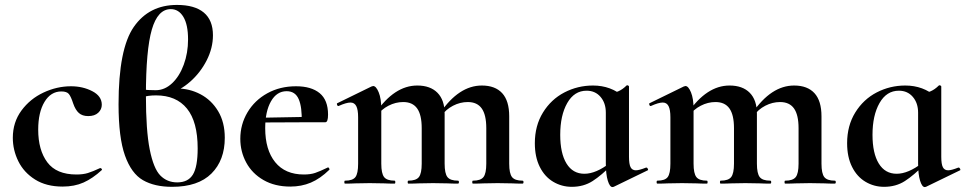

<svg xmlns="http://www.w3.org/2000/svg" viewBox="-20 -745 3917 779"><path d="M32 -186Q32 -249 67 -296.5Q102 -344 156.5 -369.5Q211 -395 268 -395Q316 -395 354.5 -375Q393 -355 393 -320Q393 -301 378.5 -287.5Q364 -274 338 -274Q314 -274 300 -286.5Q286 -299 277 -325Q268 -353 259.5 -363.5Q251 -374 229 -374Q186 -374 160.5 -331.5Q135 -289 135 -219Q135 -136 172 -86.5Q209 -37 290 -37Q317 -37 336.5 -43Q356 -49 386 -63H387Q390 -63 392.5 -60Q395 -57 393 -55Q356 -21 319 -4.5Q282 12 234 12Q168 12 122.5 -16.5Q77 -45 54.5 -90.5Q32 -136 32 -186Z M892 -186Q892 -95 838 -41Q784 13 678 13Q607 13 560 -14Q513 -41 487 -114Q461 -187 461 -322Q461 -547 523 -636Q585 -725 698 -725Q770 -725 807 -694Q844 -663 844 -602Q844 -550 818.5 -500Q793 -450 751.5 -413.5Q710 -377 664 -365L698 -386Q749 -386 793.5 -362.5Q838 -339 865 -294Q892 -249 892 -186ZM782 -143Q782 -251 738.5 -304.5Q695 -358 613 -358Q579 -358 557 -350V-382Q579 -379 612 -379Q648 -379 678 -407Q708 -435 725.5 -482.5Q743 -530 743 -585Q743 -645 724 -676.5Q705 -708 673 -708Q620 -708 596 -625Q572 -542 572 -358Q572 -216 587.5 -138.5Q603 -61 630.5 -33Q658 -5 699 -5Q743 -5 762.5 -36.5Q782 -68 782 -143Z M955 -182Q955 -240 984 -289Q1013 -338 1064.5 -366.5Q1116 -395 1181 -395Q1243 -395 1277 -367Q1311 -339 1311 -280Q1311 -249 1300 -249H1204Q1206 -310 1192 -342.5Q1178 -375 1143 -375Q1103 -375 1079.5 -334Q1056 -293 1056 -225Q1056 -137 1096.5 -87Q1137 -37 1213 -37Q1240 -37 1259 -43.5Q1278 -50 1309 -65L1311 -66Q1313 -66 1315.5 -62Q1318 -58 1316 -56Q1279 -20 1241 -4Q1203 12 1158 12Q1095 12 1049 -14.5Q1003 -41 979 -85.5Q955 -130 955 -182ZM1020 -267 1239 -271V-249L1021 -248Z M1899 -12Q1930 -12 1941.5 -26.5Q1953 -41 1953 -81V-225Q1953 -279 1934.5 -305Q1916 -331 1878 -331Q1847 -331 1818 -316Q1789 -301 1771 -275L1766 -287Q1842 -398 1935 -398Q1989 -398 2017.5 -367Q2046 -336 2046 -273V-81Q2046 -41 2057.5 -26.5Q2069 -12 2100 -12Q2104 -12 2104 -6Q2104 0 2100 0Q2074 0 2059 -1L1999 -2L1941 -1Q1925 0 1899 0Q1896 0 1896 -6Q1896 -12 1899 -12ZM1637 -12Q1668 -12 1679.5 -26.5Q1691 -41 1691 -81V-225Q1691 -279 1672.5 -305Q1654 -331 1616 -331Q1585 -331 1556 -316Q1527 -301 1509 -275L1504 -287Q1580 -398 1673 -398Q1726 -398 1755 -368.5Q1784 -339 1784 -284V-81Q1784 -41 1795.5 -26.5Q1807 -12 1838 -12Q1842 -12 1842 -6Q1842 0 1838 0Q1812 0 1797 -1L1737 -2L1679 -1Q1663 0 1637 0Q1634 0 1634 -6Q1634 -12 1637 -12ZM1380 -12Q1411 -12 1422 -26.5Q1433 -41 1433 -81V-269Q1433 -300 1425.5 -314.5Q1418 -329 1402 -329Q1385 -329 1354 -315H1352Q1349 -315 1347.5 -320Q1346 -325 1348 -326L1487 -394Q1493 -396 1494 -396Q1506 -396 1516.5 -370.5Q1527 -345 1527 -303V-81Q1527 -41 1538.5 -26.5Q1550 -12 1581 -12Q1584 -12 1584 -6Q1584 0 1581 0Q1555 0 1540 -1L1480 -2L1421 -1Q1406 0 1380 0Q1377 0 1377 -6Q1377 -12 1380 -12Z M2150 -164Q2150 -235 2183 -288.5Q2216 -342 2270 -370Q2324 -398 2386 -398Q2459 -398 2511 -352L2438 -288Q2438 -327 2416.5 -352Q2395 -377 2360 -377Q2310 -377 2281.5 -327Q2253 -277 2253 -198Q2253 -123 2278.5 -81.5Q2304 -40 2351 -40Q2398 -40 2455 -84L2463 -77Q2421 -34 2384.5 -10.5Q2348 13 2300 13Q2259 13 2224.5 -7.5Q2190 -28 2170 -68Q2150 -108 2150 -164ZM2438 -82V-359Q2471 -367 2488.5 -374.5Q2506 -382 2522 -398Q2523 -399 2525 -399Q2527 -399 2529.5 -397.5Q2532 -396 2532 -394V-109Q2532 -79 2538.5 -66.5Q2545 -54 2560 -54Q2573 -54 2601 -65H2603Q2606 -65 2608.5 -60Q2611 -55 2608 -54L2470 13Q2468 14 2465 14Q2454 14 2446 -12Q2438 -38 2438 -82Z M3166 -12Q3197 -12 3208.5 -26.5Q3220 -41 3220 -81V-225Q3220 -279 3201.5 -305Q3183 -331 3145 -331Q3114 -331 3085 -316Q3056 -301 3038 -275L3033 -287Q3109 -398 3202 -398Q3256 -398 3284.5 -367Q3313 -336 3313 -273V-81Q3313 -41 3324.5 -26.5Q3336 -12 3367 -12Q3371 -12 3371 -6Q3371 0 3367 0Q3341 0 3326 -1L3266 -2L3208 -1Q3192 0 3166 0Q3163 0 3163 -6Q3163 -12 3166 -12ZM2904 -12Q2935 -12 2946.5 -26.5Q2958 -41 2958 -81V-225Q2958 -279 2939.5 -305Q2921 -331 2883 -331Q2852 -331 2823 -316Q2794 -301 2776 -275L2771 -287Q2847 -398 2940 -398Q2993 -398 3022 -368.5Q3051 -339 3051 -284V-81Q3051 -41 3062.5 -26.5Q3074 -12 3105 -12Q3109 -12 3109 -6Q3109 0 3105 0Q3079 0 3064 -1L3004 -2L2946 -1Q2930 0 2904 0Q2901 0 2901 -6Q2901 -12 2904 -12ZM2647 -12Q2678 -12 2689 -26.5Q2700 -41 2700 -81V-269Q2700 -300 2692.5 -314.5Q2685 -329 2669 -329Q2652 -329 2621 -315H2619Q2616 -315 2614.5 -320Q2613 -325 2615 -326L2754 -394Q2760 -396 2761 -396Q2773 -396 2783.5 -370.5Q2794 -345 2794 -303V-81Q2794 -41 2805.5 -26.5Q2817 -12 2848 -12Q2851 -12 2851 -6Q2851 0 2848 0Q2822 0 2807 -1L2747 -2L2688 -1Q2673 0 2647 0Q2644 0 2644 -6Q2644 -12 2647 -12Z M3417 -164Q3417 -235 3450 -288.5Q3483 -342 3537 -370Q3591 -398 3653 -398Q3726 -398 3778 -352L3705 -288Q3705 -327 3683.5 -352Q3662 -377 3627 -377Q3577 -377 3548.5 -327Q3520 -277 3520 -198Q3520 -123 3545.5 -81.5Q3571 -40 3618 -40Q3665 -40 3722 -84L3730 -77Q3688 -34 3651.5 -10.5Q3615 13 3567 13Q3526 13 3491.5 -7.5Q3457 -28 3437 -68Q3417 -108 3417 -164ZM3705 -82V-359Q3738 -367 3755.5 -374.5Q3773 -382 3789 -398Q3790 -399 3792 -399Q3794 -399 3796.5 -397.5Q3799 -396 3799 -394V-109Q3799 -79 3805.5 -66.5Q3812 -54 3827 -54Q3840 -54 3868 -65H3870Q3873 -65 3875.5 -60Q3878 -55 3875 -54L3737 13Q3735 14 3732 14Q3721 14 3713 -12Q3705 -38 3705 -82Z"/></svg>

Font: Cormorant Infant
Style: Bold
Weight: 700
Designer: Christian Thalmann (Catharsis Fonts)
Foundry: Catharsis Fonts
Version: Version 4.000